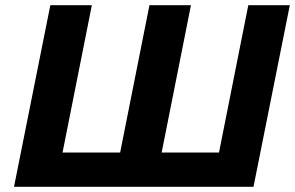

<svg xmlns="http://www.w3.org/2000/svg" viewBox="-20 -720 1138 740"><path d="M937 -700 824 -132H603L716 -700H556L443 -132H221L334 -700H174L34 0H957L1097 -700Z"/></svg>

Font: AWKNG-Font
Style: Bold Italic
Weight: 700
Italic angle: -11.3°
Designer: Awakening Church
Foundry: Awakening Church
Version: Version 1.700;PS 001.700;hotconv 1.0.88;makeotf.lib2.5.64775